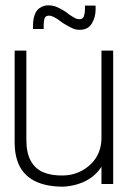

<svg xmlns="http://www.w3.org/2000/svg" viewBox="-20 -691 485 721"><path d="M299 -670V-655Q299 -642 295 -630Q291 -618 277 -619Q267 -619 256.5 -626Q246 -633 242 -635Q232 -643 222 -649.5Q212 -656 201 -661Q185 -670 165 -671Q145 -672 129 -661Q119 -654 113.5 -643Q108 -632 106 -620Q104 -608 104 -597V-582H144V-597Q144 -604 145.5 -614Q147 -624 152 -629Q161 -634 170.5 -631.5Q180 -629 188 -624Q197 -619 206.5 -611.5Q216 -604 227 -598Q239 -591 251.5 -585Q264 -579 279 -579Q311 -579 325 -603Q339 -627 339 -655V-670ZM361 -65V0H405V-501H361V-172Q361 -144 351 -119Q341 -94 321.5 -75Q302 -56 276 -44.5Q250 -33 218 -32Q174 -31 143 -44Q112 -57 95.5 -87Q79 -117 79 -166V-501H35V-157Q35 -119 44 -90.5Q53 -62 70 -42.5Q87 -23 110 -11.5Q133 0 160 5Q187 10 216 10Q244 9 272 0.5Q300 -8 323 -24.5Q346 -41 361 -65Z"/></svg>

Font: Advent Pro Light
Style: Regular
Weight: 300
Version: Version 3.000